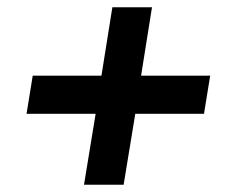

<svg xmlns="http://www.w3.org/2000/svg" viewBox="-20 -548 640 528"><path d="M211 -40 243 -235H53L70 -340H259L289 -528H398L368 -340H558L541 -235H352L320 -40Z"/></svg>

Font: Nunito Sans 6pt ExtraBold
Style: Italic
Weight: 800
Italic angle: -9°
Version: Version 3.101;gftools[0.9.27]